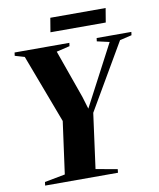

<svg xmlns="http://www.w3.org/2000/svg" viewBox="-96 -971 868 1046"><g transform="rotate(-10 338.0 -448.0)"><path d="M68 0 70.5 -19.5 184 -41 223.5 -330 80.5 -709.5 27.5 -725 30 -743H333L330.5 -725L257 -707.5L352 -440L372.5 -372L396.5 -417.5L550 -709.5L481.5 -725L484 -743H676L673.5 -725L607.5 -709.5L395 -345L354 -41L473 -19.5L471 0ZM254.5 -895.5H560.5L547.5 -817.5H241.5Z"/></g></svg>

Font: Merriweather 144pt ExtraBold
Style: Italic
Weight: 800
Italic angle: -7.8°
Version: Version 2.101